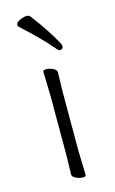

<svg xmlns="http://www.w3.org/2000/svg" viewBox="-115 -773 494 828"><g transform="rotate(-15 131.5 -359.0)"><path d="M209 -557Q205 -547 196 -547Q193 -547 189.5 -548.5Q186 -550 171 -568Q128 -618 49 -690Q45 -694 45 -699Q45 -702 46 -705Q50 -714 71 -722Q86 -727 94 -727Q97 -727 99 -726Q106 -724 109 -720Q172 -637 207 -571Q209 -566 209 -562Q209 -560 209 -557ZM102 -17 104 -105V-368L101 -475Q101 -483 115.5 -483Q130 -483 145.5 -475.5Q161 -468 161 -457L159 -368V-105L162 1Q162 9 148 9Q134 9 118 1.5Q102 -6 102 -17Z"/></g></svg>

Font: ToneOZ-Pinyin-WenKai-Light
Style: Light
Weight: 300
Designer: Fontworks Inc.
Foundry: ToneOZ
Version: Version 0.240331